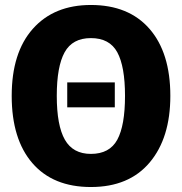

<svg xmlns="http://www.w3.org/2000/svg" viewBox="-20 -733 730 771"><path d="M345 18Q193 18 110 -78Q27 -174 27 -348Q27 -522 112 -617.5Q197 -713 345 -713Q497 -713 580.5 -617Q664 -521 664 -348Q664 -179 581 -80.5Q498 18 345 18ZM345 -115Q420 -115 451 -172Q482 -229 482 -348Q482 -466 451 -523Q420 -580 345 -580Q271 -580 239.5 -523Q208 -466 208 -348Q208 -229 240.5 -172Q273 -115 345 -115ZM441 -302H250V-402H441Z"/></svg>

Font: Trujillo ExtraBold
Style: Regular
Weight: 800
Designer: Fira Sans original fonts by bBox Type GmbH, Carrois Corporate GbR, & Edenspiekermann AG / Changes by Cristiano Sobral
Foundry: Fira Sans original fonts by bBox Type GmbH, Carrois Corporate GbR, & Edenspiekermann AG / Changes by Cristiano Sobral
Version: Version 4.301;July 28, 2020;FontCreator 13.0.0.2655 64-bit